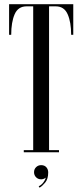

<svg xmlns="http://www.w3.org/2000/svg" viewBox="-20 -720 389 908"><path d="M92.5 0V-10H137V-690H105.5Q65.5 -690 49.2 -652.5Q33 -615 33 -555.5H23V-700H326.5V-555.5H316.5Q316.5 -615 300 -652.5Q283.5 -690 244 -690H212V-10H259V0ZM167 167.5 163 161Q175.5 155 184.5 143.5Q193.5 132 196.5 120Q186.5 128 174.5 128Q160 128 150.5 118.2Q141 108.5 141 94.5Q141 80 150.8 70.5Q160.5 61 174.5 61Q190.5 61 199.2 71Q208 81 208 95.5Q208 126.5 193.5 143.8Q179 161 167 167.5Z"/></svg>

Font: Imbue 100pt
Style: Regular
Weight: 400
Designer: Tyler Finck
Foundry: Etcetera Type Company
Version: Version 1.102; ttfautohint (v1.8.3)